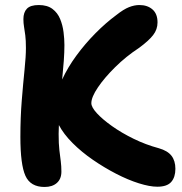

<svg xmlns="http://www.w3.org/2000/svg" viewBox="-20 -731 722 763"><path d="M157 12Q101 12 81 -32.5Q61 -77 61 -187Q61 -264 66.5 -332Q72 -400 77.5 -453.5Q83 -507 83 -540Q83 -571 80.5 -590.5Q78 -610 75.5 -624.5Q73 -639 73 -655Q73 -682 87 -696.5Q101 -711 134 -711Q168 -711 188.5 -695.5Q209 -680 219 -655.5Q229 -631 232.5 -603.5Q236 -576 236 -552Q236 -524 233.5 -489Q231 -454 227 -415Q249 -463 283.5 -510Q318 -557 359 -598.5Q400 -640 442 -671Q471 -694 492.5 -702.5Q514 -711 534 -711Q566 -711 586 -693.5Q606 -676 606 -642Q606 -614 588.5 -591.5Q571 -569 533 -541Q481 -507 438 -464.5Q395 -422 369 -383.5Q343 -345 343 -321Q343 -305 365 -281Q387 -257 425 -230Q463 -203 511 -179.5Q559 -156 611 -142Q646 -132 661.5 -112Q677 -92 677 -60Q677 -27 660.5 -8Q644 11 605 11Q575 11 532 -2.5Q489 -16 441.5 -40.5Q394 -65 349 -96Q304 -127 268.5 -162.5Q233 -198 214 -234Q213 -216 213 -199Q213 -159 216 -134Q219 -109 221.5 -90Q224 -71 224 -49Q224 -20 206 -4Q188 12 157 12Z"/></svg>

Font: Shantell Sans Normal
Style: Bold
Weight: 700
Designer: Stephen Nixon, Anya Danilova, Shantell Martin
Foundry: Arrow Type
Version: Version 1.009;[a7da0bfa3]